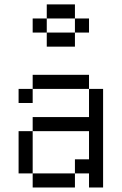

<svg xmlns="http://www.w3.org/2000/svg" viewBox="-20 -832 540 852"><path d="M312.5 -750H187.5V-812.5H312.5ZM62.5 -250H125V-62.5H62.5ZM62.5 -437.5H125V-375H62.5ZM125 -62.5H312.5V0H125ZM125 -312.5H375V-437.5H437.5V0H375V-62.5H312.5V-125H375V-250H125ZM125 -500H375V-437.5H125ZM125 -750H187.5V-687.5H125ZM187.5 -687.5H312.5V-625H187.5ZM312.5 -750H375V-687.5H312.5Z"/></svg>

Font: ChillBitmapSE 16px
Style: Regular
Weight: 400
Designer: Designed by Warren2060
Foundry: ChillType
Version: Version 1.000